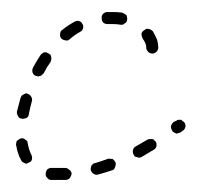

<svg xmlns="http://www.w3.org/2000/svg" viewBox="-20 -286 328 319"><path d="M89 13Q91 13 93 12Q95 11 96 10Q97 8 98 6Q99 4 99 2Q98 -2 95 -4Q92 -7 88 -7Q79 -7 69 -7Q68 -7 67 -7Q65 -7 63 -7Q61 -6 59 -5Q58 -4 57 -2Q56 0 56 2Q56 4 56 6Q57 8 58 9Q60 11 61 12Q63 13 65 13Q67 13 69 13Q79 13 89 13ZM171 -8Q173 -12 172 -16Q171 -18 170 -19Q168 -21 167 -22Q165 -22 163 -22Q161 -23 159 -22Q148 -18 138 -15Q136 -15 135 -14Q133 -12 132 -11Q131 -9 131 -7Q130 -5 131 -3Q132 1 136 3Q139 5 143 4Q154 1 166 -3Q170 -4 171 -8ZM17 -17Q19 -16 21 -15Q22 -14 24 -14Q26 -15 28 -16Q32 -17 33 -21Q34 -25 32 -29Q28 -37 26 -48Q26 -52 22 -54Q19 -57 15 -56Q13 -56 11 -54Q10 -53 8 -52Q7 -50 7 -48Q6 -46 7 -44Q9 -31 15 -20Q16 -18 17 -17ZM238 -39Q239 -41 240 -43Q240 -45 240 -47Q240 -49 239 -50Q238 -52 236 -53Q235 -55 233 -55Q231 -55 229 -55Q227 -55 225 -54Q215 -48 206 -43Q202 -41 201 -37Q200 -33 202 -29Q203 -28 204 -26Q206 -25 208 -25Q209 -24 211 -24Q213 -24 215 -25Q225 -31 235 -37Q237 -38 238 -39ZM288 -75Q289 -79 286 -83Q285 -84 283 -85Q282 -87 280 -87Q278 -87 276 -87Q274 -86 272 -85L268 -83Q265 -80 264 -76Q264 -72 266 -69Q267 -67 269 -66Q271 -65 273 -64Q275 -64 276 -65Q278 -65 280 -66L284 -69Q287 -71 288 -75ZM10 -93Q12 -89 16 -89Q18 -88 20 -89Q22 -89 24 -90Q26 -91 27 -93Q28 -95 28 -97Q30 -107 33 -118Q34 -122 32 -125Q30 -129 26 -130Q25 -131 23 -131Q21 -130 19 -129Q17 -128 16 -127Q15 -125 14 -123Q11 -112 8 -100Q8 -96 10 -93ZM34 -166Q35 -162 39 -160Q41 -160 43 -159Q45 -159 47 -160Q49 -160 50 -162Q52 -163 53 -165Q58 -175 64 -183Q65 -185 65 -187Q66 -189 65 -191Q65 -193 64 -195Q62 -196 61 -197Q59 -198 57 -199Q55 -199 53 -199Q51 -198 50 -197Q48 -196 47 -194Q41 -185 35 -174Q33 -170 34 -166ZM234 -234Q231 -237 227 -238Q223 -239 220 -236Q216 -234 215 -230Q215 -226 217 -222Q220 -218 222 -213Q223 -210 223 -207Q223 -203 226 -200Q229 -197 233 -197Q237 -197 240 -200Q243 -203 243 -207Q243 -213 241 -220Q238 -227 234 -234ZM80 -230Q79 -225 82 -222Q83 -221 85 -220Q87 -219 89 -219Q91 -218 93 -219Q95 -220 96 -221Q104 -228 113 -233Q117 -235 118 -239Q119 -243 117 -246Q116 -248 115 -249Q113 -251 111 -251Q109 -252 107 -251Q105 -251 104 -250Q93 -244 83 -236Q80 -234 80 -230ZM158 -266Q156 -266 154 -265Q153 -264 151 -263Q150 -261 149 -259Q149 -257 149 -255Q149 -251 152 -248Q155 -246 159 -246Q163 -246 168 -246Q174 -246 180 -245Q184 -244 187 -247Q191 -249 191 -253Q192 -255 191 -257Q191 -259 190 -261Q188 -262 187 -263Q185 -264 183 -265Q176 -266 168 -266Q163 -266 158 -266Z"/></svg>

Font: FRB American Cursive Dashed Light
Style: Italic
Weight: 300
Italic angle: -25°
Version: Version 2.0;Modular Font Editor K font №1